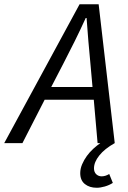

<svg xmlns="http://www.w3.org/2000/svg" viewBox="-73 -676 603 907"><path d="M364 -265 354 -377Q349 -429 344.5 -481.5Q340 -534 336 -591H332Q306 -534 280.5 -482.5Q255 -431 227 -377L169 -265ZM469 0Q421 27 396 58.5Q371 90 371 119Q371 137 381.5 147Q392 157 407 157Q425 157 443 146L460 188Q443 199 422 205Q401 211 384 211Q350 211 328 193.5Q306 176 306 142Q306 121 315 100Q324 79 337.5 60.5Q351 42 368 26.5Q385 11 401 0H388L370 -205H138L33 0H-53L303 -656H393Z"/></svg>

Font: mr_Source Sans Pro
Style: Italic
Weight: 400
Italic angle: -11°
Designer: Paul D. Hunt
Foundry: Adobe Systems Incorporated
Version: Version 1.036;July 10, 2024;FontCreator 11.5.0.2430 64-bit